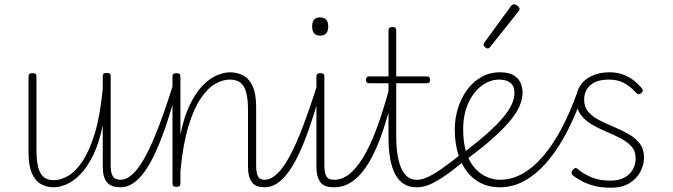

<svg xmlns="http://www.w3.org/2000/svg" viewBox="-20 -856 3139 895"><path d="M230 17Q198 17 171.5 2.5Q145 -12 129 -47.5Q113 -83 113 -145V-500Q113 -508 117.5 -511.5Q122 -515 131 -515Q141 -515 145.5 -511.5Q150 -508 150 -500V-155Q150 -108 158 -77Q166 -46 183.5 -31Q201 -16 231 -16Q262 -16 296.5 -35.5Q331 -55 363.5 -102.5Q396 -150 421.5 -233Q447 -316 459 -443V-501Q459 -510 463.5 -513Q468 -516 478 -516Q487 -516 491.5 -513Q496 -510 496 -501V-83Q496 -52 505.5 -35Q515 -18 543 -18Q550 -18 553.5 -12.5Q557 -7 557 -0.5Q557 6 553.5 11.5Q550 17 543 17Q522 17 506 12Q490 7 479.5 -5Q469 -17 464 -35.5Q459 -54 459 -81V-272Q442 -189 414.5 -133Q387 -77 355 -44Q323 -11 290.5 3Q258 17 230 17Z M541 17Q532 17 527 11.5Q522 6 522 -0.5Q522 -7 527 -12.5Q532 -18 541 -18Q570 -18 599.5 -45.5Q629 -73 659 -129Q689 -185 721.5 -270.5Q754 -356 790 -471Q792 -479 798 -480.5Q804 -482 809 -478Q814 -474 811 -464Q782 -353 751.5 -264Q721 -175 688.5 -112.5Q656 -50 619.5 -16.5Q583 17 541 17Z M1215 17Q1195 17 1180 12Q1165 7 1155.5 -5Q1146 -17 1141 -35.5Q1136 -54 1136 -81V-346Q1136 -393 1128 -424Q1120 -455 1101.5 -470Q1083 -485 1051 -485Q1019 -485 984 -465.5Q949 -446 916.5 -398.5Q884 -351 858.5 -268Q833 -185 821 -58V0Q821 8 816.5 11.5Q812 15 802 15Q793 15 788.5 11.5Q784 8 784 0V-500Q784 -508 788.5 -511.5Q793 -515 802 -515Q812 -515 816.5 -511.5Q821 -508 821 -500V-229Q838 -313 865.5 -369Q893 -425 925.5 -458Q958 -491 991 -505Q1024 -519 1052 -519Q1086 -519 1113.5 -504.5Q1141 -490 1157.5 -454.5Q1174 -419 1174 -356V-83Q1174 -52 1182 -35Q1190 -18 1215 -18Q1223 -18 1226.5 -12.5Q1230 -7 1230 -0.5Q1230 6 1226 11.5Q1222 17 1215 17Z M1213 17Q1204 17 1199 11.5Q1194 6 1194 -0.5Q1194 -7 1199 -12.5Q1204 -18 1213 -18Q1242 -18 1271.5 -45.5Q1301 -73 1331 -129Q1361 -185 1393.5 -270.5Q1426 -356 1462 -471Q1464 -479 1470 -480.5Q1476 -482 1481 -478Q1486 -474 1483 -464Q1454 -353 1423.5 -264Q1393 -175 1360.5 -112.5Q1328 -50 1291.5 -16.5Q1255 17 1213 17Z M1535 17Q1515 17 1500 12Q1485 7 1475 -5Q1465 -17 1460 -35.5Q1455 -54 1455 -81V-500Q1455 -508 1460 -511.5Q1465 -515 1473 -515Q1483 -515 1487.5 -511.5Q1492 -508 1492 -500V-83Q1492 -52 1501 -35Q1510 -18 1535 -18Q1543 -18 1546 -12.5Q1549 -7 1549 -0.5Q1549 6 1545.5 11.5Q1542 17 1535 17ZM1472 -690Q1453 -690 1444 -701Q1435 -712 1435 -733Q1435 -754 1444 -764.5Q1453 -775 1472 -775Q1491 -775 1500.5 -764.5Q1510 -754 1510 -733Q1510 -711 1500.5 -700.5Q1491 -690 1472 -690Z M1538 17Q1529 17 1524 11.5Q1519 6 1519 -0.5Q1519 -7 1524 -12.5Q1529 -18 1538 -18Q1574 -18 1607 -43.5Q1640 -69 1671.5 -120Q1703 -171 1733 -250Q1763 -329 1792 -435Q1794 -442 1800 -443.5Q1806 -445 1811 -441.5Q1816 -438 1815 -430Q1792 -326 1764 -243.5Q1736 -161 1702 -102.5Q1668 -44 1627 -13.5Q1586 17 1538 17Z M1921 17Q1888 17 1863.5 2Q1839 -13 1823 -42.5Q1807 -72 1799 -115Q1791 -158 1791 -215V-468H1701Q1693 -468 1689.5 -472Q1686 -476 1686 -483Q1686 -491 1689.5 -495.5Q1693 -500 1701 -500H1791V-715Q1791 -723 1795.5 -726.5Q1800 -730 1810 -730Q1819 -730 1823 -726.5Q1827 -723 1827 -715V-500H1970Q1978 -500 1981.5 -495.5Q1985 -491 1985 -483Q1985 -476 1981.5 -472Q1978 -468 1970 -468H1827V-221Q1827 -176 1832.5 -138.5Q1838 -101 1849.5 -74Q1861 -47 1879 -32.5Q1897 -18 1922 -18Q1931 -18 1935 -12.5Q1939 -7 1939 -0.5Q1939 6 1934.5 11.5Q1930 17 1921 17Z M1926 17Q1917 17 1912 11.5Q1907 6 1907 -0.5Q1907 -7 1912 -12.5Q1917 -18 1926 -18Q1943 -18 1967 -27.5Q1991 -37 2029 -62.5Q2067 -88 2126 -135Q2132 -139 2137.5 -137Q2143 -135 2147 -129.5Q2151 -124 2150.5 -117.5Q2150 -111 2144 -106Q2084 -56 2043.5 -29.5Q2003 -3 1975.5 7Q1948 17 1926 17Z M2140 -143Q2209 -196 2255 -237.5Q2301 -279 2328 -312Q2355 -345 2366.5 -372Q2378 -399 2378 -423Q2378 -455 2359 -470Q2340 -485 2306 -485Q2275 -485 2245 -469Q2215 -453 2191 -422.5Q2167 -392 2153 -349.5Q2139 -307 2139 -254Q2139 -188 2154.5 -142.5Q2170 -97 2195.5 -70Q2221 -43 2251 -30.5Q2281 -18 2309 -18Q2317 -18 2321 -12.5Q2325 -7 2325 -0.5Q2325 6 2321 11.5Q2317 17 2309 17Q2245 17 2198 -16.5Q2151 -50 2125.5 -111Q2100 -172 2100 -254Q2100 -303 2114.5 -350.5Q2129 -398 2156.5 -436Q2184 -474 2223 -496.5Q2262 -519 2311 -519Q2353 -519 2375.5 -504.5Q2398 -490 2407 -468.5Q2416 -447 2416 -425Q2416 -397 2403.5 -365.5Q2391 -334 2361.5 -297.5Q2332 -261 2283 -216.5Q2234 -172 2161 -118Z M2309 17Q2301 17 2297 11.5Q2293 6 2293 -0.5Q2293 -7 2297 -12.5Q2301 -18 2309 -18Q2367 -18 2418.5 -48Q2470 -78 2515.5 -132.5Q2561 -187 2600 -261.5Q2639 -336 2671 -426Q2674 -434 2681.5 -434.5Q2689 -435 2695 -431Q2701 -427 2698 -419Q2667 -328 2626.5 -248.5Q2586 -169 2537 -109.5Q2488 -50 2431 -16.5Q2374 17 2309 17Z M2253 -630Q2248 -630 2241 -636Q2234 -642 2234 -648Q2234 -650 2235.5 -652.5Q2237 -655 2238 -658L2363 -829Q2366 -833 2369 -834.5Q2372 -836 2376 -836Q2381 -836 2387 -832.5Q2393 -829 2397.5 -824Q2402 -819 2402 -814Q2402 -811 2401 -809Q2400 -807 2397 -803L2264 -636Q2260 -630 2253 -630Z M2827 19Q2778 19 2743 8.5Q2708 -2 2686 -15Q2664 -28 2653 -36Q2645 -43 2644.5 -50Q2644 -57 2651 -65Q2656 -72 2662.5 -72.5Q2669 -73 2677 -65Q2700 -45 2737.5 -29.5Q2775 -14 2827 -14Q2864 -14 2890 -28Q2916 -42 2929.5 -65.5Q2943 -89 2943 -118Q2943 -152 2923 -174Q2903 -196 2871.5 -212Q2840 -228 2804.5 -243Q2769 -258 2737.5 -276.5Q2706 -295 2686 -323Q2666 -351 2666 -393Q2666 -429 2685 -457.5Q2704 -486 2739 -502.5Q2774 -519 2821 -519Q2858 -519 2887 -507.5Q2916 -496 2937.5 -478.5Q2959 -461 2972 -444Q2977 -438 2976 -432Q2975 -426 2968 -421Q2963 -417 2956.5 -417.5Q2950 -418 2944 -425Q2916 -455 2887 -470Q2858 -485 2819 -485Q2762 -485 2732.5 -459.5Q2703 -434 2703 -391Q2703 -357 2723 -334Q2743 -311 2775 -295Q2807 -279 2842.5 -264Q2878 -249 2910 -231Q2942 -213 2962 -187Q2982 -161 2982 -121Q2982 -88 2965 -55.5Q2948 -23 2914 -2Q2880 19 2827 19Z"/></svg>

Font: Playwrite FR Moderne Thin
Style: Regular
Weight: 250
Version: Version 1.002